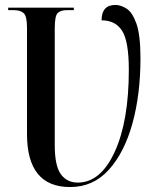

<svg xmlns="http://www.w3.org/2000/svg" viewBox="-20 -745 634 775"><path d="M263 10Q356 10 419 -59.5Q482 -129 514.5 -246.5Q547 -364 547 -510Q547 -604 530.5 -650Q514 -696 490.5 -710.5Q467 -725 446 -725Q390 -725 390 -663Q446 -663 473 -620.5Q500 -578 500 -463Q500 -256 443 -132Q386 -8 294 -8Q250 -8 225.5 -42Q201 -76 201 -159V-630Q201 -680 212.5 -692Q224 -704 250 -704H278V-714H13V-704H36Q62 -704 75.5 -692Q89 -680 89 -633V-204Q89 10 263 10Z"/></svg>

Font: Noto Serif Display Condensed Semi
Style: Regular
Weight: 600
Width: 3
Designer: Monotype Design Team
Foundry: Monotype Imaging Inc.
Version: Version 1.900